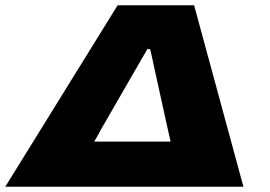

<svg xmlns="http://www.w3.org/2000/svg" viewBox="-31 -708 1022 728"><path d="M-11 0 415 -688H705L892 0ZM326 -171H616Q613 -183 610.5 -195Q608 -207 605 -219L552 -460Q550 -471 547.5 -481Q545 -491 543 -501.5Q541 -512 538 -522H528Q522 -512 516 -501.5Q510 -491 504 -481Q498 -471 492 -460L353 -219Q349 -211 344.5 -203Q340 -195 335.5 -187Q331 -179 326 -171Z"/></svg>

Font: Archivo Expanded Black
Style: Italic
Weight: 900
Width: 7
Italic angle: -10°
Designer: Hector Gatti
Foundry: Omnibus-Type
Version: Version 2.001